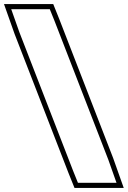

<svg xmlns="http://www.w3.org/2000/svg" viewBox="-124 -830 627 941"><path d="M-29 -672 -69 -785H120L143 -728L407 -47L447 66H258L235 9ZM-52.4 -663.3 211.8 18.2 241.1 91H482.4L430.4 -55.7L166.2 -737.2L136.9 -810H-104.4Z"/></svg>

Font: Nordica Plus
Style: NordicaClassicBkExtOl
Weight: 900
Version: Version 1.01